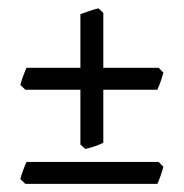

<svg xmlns="http://www.w3.org/2000/svg" viewBox="-20 -516 450 470"><path d="M379.9 -107.9Q377.4 -98.1 373.3 -86.2Q369.1 -74.2 365.2 -65.9H42L29.8 -77.6Q32.2 -87.4 36.4 -98.6Q40.5 -109.9 44.9 -119.6H368.2ZM232.9 -166.5Q223.1 -161.6 211.4 -157.7Q199.7 -153.8 189 -151.4L176.8 -162.1V-296.4H42L29.8 -308.1Q32.2 -317.9 36.4 -329.1Q40.5 -340.3 44.9 -350.1H176.8V-481.4Q186 -484.4 198.2 -488.8Q210.4 -493.2 221.2 -495.6L232.9 -484.4V-350.1H368.2L379.9 -338.4Q377.4 -328.6 373.3 -316.7Q369.1 -304.7 365.2 -296.4H232.9Z"/></svg>

Font: Noto Serif Devanagari
Style: Regular
Weight: 400
Designer: Monotype Design Team
Foundry: Monotype Imaging Inc.
Version: Version 1.01